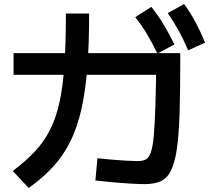

<svg xmlns="http://www.w3.org/2000/svg" viewBox="-20 -875 1040 950"><path d="M696 36Q667 36 625.5 33.5Q584 31 539 27Q494 23 452 18L462 -92Q490 -89 528.5 -85.5Q567 -82 603.5 -80Q640 -78 661 -78Q685 -78 700.5 -85.5Q716 -93 726 -120.5Q736 -148 741 -204Q746 -260 749 -356.5Q752 -453 754 -601L815 -505H47V-612H872V-589Q872 -426 868.5 -315Q865 -204 854.5 -134.5Q844 -65 824.5 -28Q805 9 773.5 22.5Q742 36 696 36ZM43 -29Q107 -77 152.5 -125.5Q198 -174 228 -233.5Q258 -293 275 -372Q292 -451 299 -558Q306 -665 306 -808H421Q421 -657 412 -540Q403 -423 382.5 -333.5Q362 -244 328 -175Q294 -106 243 -50.5Q192 5 122 55ZM759 -610Q732 -665 706.5 -707.5Q681 -750 649 -790L729 -841Q763 -798 790 -753Q817 -708 843 -655ZM911 -626Q887 -682 863 -725Q839 -768 810 -810L891 -855Q923 -811 947.5 -765Q972 -719 995 -664Z"/></svg>

Font: M PLUS 1 SemiBold
Style: Regular
Weight: 600
Designer: Coji Morishita
Foundry: UNDERFOREST DESIGN
Version: Version 1.001